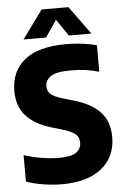

<svg xmlns="http://www.w3.org/2000/svg" viewBox="-62 -994 675 1048"><g transform="rotate(-5 275.0 -470.0)"><path d="M236.5 10Q187 10 134.5 1.8Q82 -6.5 39.5 -21.5V-166.5Q83 -152 135 -143.5Q187 -135 234.5 -135Q299 -135 326 -154.8Q353 -174.5 353 -208.5Q353 -237 333.8 -254.2Q314.5 -271.5 259 -288L202 -305Q117 -329.5 68.2 -381.5Q19.5 -433.5 19.5 -519.5Q19.5 -627 95 -688.5Q170.5 -750 323 -750Q371.5 -750 414.8 -744.2Q458 -738.5 490.5 -729V-584Q422 -605 337 -605Q256 -605 226 -583.8Q196 -562.5 196 -531Q196 -504 212.8 -488Q229.5 -472 278 -457L335 -440.5Q430.5 -413.5 480.2 -361.8Q530 -310 530 -222.5Q530 -115 452.8 -52.5Q375.5 10 236.5 10ZM94 -795.5 206.5 -950H353.5L466 -795.5H342.5L280 -887L217.5 -795.5Z"/></g></svg>

Font: Encode Sans Semi Condensed ExtraBold
Style: Regular
Weight: 800
Width: 4
Designer: Multiple Designers
Foundry: Impallari Type
Version: Version 3.000; ttfautohint (v1.8.3) -l 8 -r 50 -G 200 -x 14 